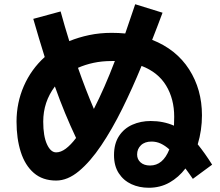

<svg xmlns="http://www.w3.org/2000/svg" viewBox="-20 -833 1040 906"><path d="M981 -56 890 11Q881 -2 872.5 -14Q864 -26 855 -38Q823 4 779.5 28.5Q736 53 682 53Q637 53 600 36Q563 19 540.5 -15.5Q518 -50 518 -101Q518 -155 541.5 -191Q565 -227 604.5 -244.5Q644 -262 691 -262Q751 -262 801 -240Q802 -260 802 -282Q802 -366 764 -429Q726 -492 648 -522Q605 -417 557 -320Q509 -223 457.5 -146.5Q406 -70 352.5 -25.5Q299 19 245 19Q181 19 139.5 -17Q98 -53 78 -116Q58 -179 58 -259Q58 -348 92.5 -427Q127 -506 191 -564Q164 -650 137 -744L266 -779Q286 -706 307 -639Q351 -657 401 -667.5Q451 -678 507 -678Q540 -678 571 -675Q594 -742 618 -813L747 -773Q735 -742 723 -709.5Q711 -677 698 -645Q812 -600 872.5 -505.5Q933 -411 933 -289Q933 -218 913 -152Q930 -131 947 -107Q964 -83 981 -56ZM507 -545Q461 -545 421.5 -536.5Q382 -528 348 -513Q384 -410 423 -319Q448 -368 473 -425Q498 -482 522 -545Q515 -545 507 -545ZM184 -259Q184 -191 201.5 -152.5Q219 -114 245 -114Q267 -114 290.5 -131.5Q314 -149 339 -182Q312 -239 287 -299.5Q262 -360 239 -425Q184 -352 184 -259ZM627 -104Q627 -81 643.5 -66.5Q660 -52 688 -52Q749 -52 779 -128Q759 -146 738.5 -155.5Q718 -165 695 -165Q663 -165 645 -147.5Q627 -130 627 -104Z"/></svg>

Font: Murecho SemiBold
Style: Regular
Weight: 600
Designer: Neil Summerour
Foundry: Positype
Version: Version 1.010; ttfautohint (v1.8.3)